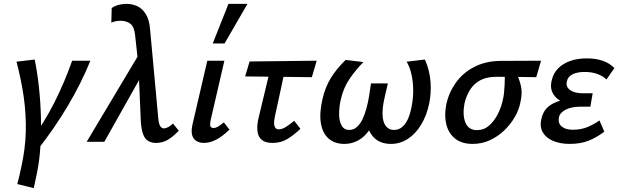

<svg xmlns="http://www.w3.org/2000/svg" viewBox="-20 -731 3188 990"><path d="M172 44 130 6Q209 -99 262 -205.5Q315 -312 352 -418H446Q399 -302 330.5 -186.5Q262 -71 172 44ZM154 239 69 218Q75 196 80 175Q85 154 89 134Q111 36 113 -53Q115 -142 102.5 -230Q90 -318 65 -413L159 -424Q172 -361 180.5 -283.5Q189 -206 191 -126Q193 -46 188 28Q183 102 171 159Q166 183 162 202Q158 221 154 239Z M784 6Q764 6 746.5 -3Q729 -12 719 -36Q709 -60 706 -106L694 -390L677 -547Q673 -590 654.5 -606.5Q636 -623 603 -624Q591 -624 577 -621.5Q563 -619 554 -614L556 -689Q566 -698 587.5 -704.5Q609 -711 634 -711Q661 -711 687 -699.5Q713 -688 731.5 -659Q750 -630 754 -578L796 -122Q799 -90 807 -79.5Q815 -69 825 -69Q836 -69 849 -76.5Q862 -84 872 -94L902 -57Q873 -27 846 -10.5Q819 6 784 6ZM427 0 706 -467 721 -361 518 0Z M1032 6Q1010 6 993.5 -3.5Q977 -13 971 -33.5Q965 -54 972 -87L1049 -418H1137L1066 -111Q1062 -93 1064.5 -82Q1067 -71 1081 -71Q1092 -71 1104 -78Q1116 -85 1134 -100L1163 -63Q1129 -29 1096 -11.5Q1063 6 1032 6ZM1077 -507 1158 -711H1256L1138 -507Z M1386 6Q1349 6 1331 -9Q1313 -24 1309 -46Q1305 -68 1307.5 -90Q1310 -112 1314 -126L1382 -410H1458L1398 -133Q1395 -120 1393.5 -103.5Q1392 -87 1397.5 -75.5Q1403 -64 1418 -64Q1434 -64 1454 -76.5Q1474 -89 1497 -108L1529 -67Q1496 -35 1462 -14.5Q1428 6 1386 6ZM1244 -337 1267 -414 1613 -418 1588 -333Z M1755 11Q1706 11 1674.5 -16.5Q1643 -44 1634.5 -96Q1626 -148 1643 -221Q1657 -282 1686 -329Q1715 -376 1762 -422L1854 -411Q1816 -373 1783.5 -326Q1751 -279 1737 -217Q1729 -182 1728.5 -146Q1728 -110 1740.5 -85.5Q1753 -61 1781 -61Q1803 -61 1820 -76Q1837 -91 1849 -116Q1861 -141 1869.5 -172.5Q1878 -204 1883 -235L1893 -301H1980L1964 -232Q1951 -177 1952.5 -139Q1954 -101 1969.5 -81Q1985 -61 2011 -61Q2035 -61 2052.5 -75Q2070 -89 2082.5 -115.5Q2095 -142 2102 -180Q2110 -218 2110.5 -259.5Q2111 -301 2103 -341Q2095 -381 2077 -413L2171 -424Q2196 -367 2200 -308.5Q2204 -250 2193 -197Q2180 -135 2151.5 -88Q2123 -41 2083 -15Q2043 11 1996 11Q1937 11 1904.5 -25.5Q1872 -62 1870 -117L1911 -109Q1884 -48 1844.5 -18.5Q1805 11 1755 11Z M2417 11Q2361 11 2327 -16Q2293 -43 2281.5 -89Q2270 -135 2281 -192Q2294 -253 2330 -304Q2366 -355 2424.5 -385.5Q2483 -416 2560 -417L2770 -418L2745 -333Q2686 -334 2636.5 -334.5Q2587 -335 2539 -335Q2491 -335 2458 -318Q2425 -301 2405 -270Q2385 -239 2375 -198Q2364 -137 2380 -98.5Q2396 -60 2440 -60Q2475 -60 2502 -83.5Q2529 -107 2547.5 -144Q2566 -181 2574 -222Q2577 -234 2579 -253.5Q2581 -273 2582 -294.5Q2583 -316 2583 -334.5Q2583 -353 2581 -361L2636 -373Q2643 -353 2653 -329.5Q2663 -306 2668 -276Q2673 -246 2663 -202Q2656 -165 2634 -127Q2612 -89 2579.5 -58Q2547 -27 2506 -8Q2465 11 2417 11Z M2917 11Q2870 11 2833 -4Q2796 -19 2778.5 -49Q2761 -79 2773 -124Q2786 -178 2841.5 -202Q2897 -226 2976 -226L2972 -186Q2924 -186 2886.5 -202Q2849 -218 2831.5 -248.5Q2814 -279 2826 -321Q2834 -354 2858 -378.5Q2882 -403 2919.5 -416.5Q2957 -430 3006 -430Q3052 -430 3088 -417.5Q3124 -405 3148 -380L3107 -321Q3092 -337 3063 -348.5Q3034 -360 2994 -360Q2957 -360 2932.5 -348Q2908 -336 2903 -312Q2898 -292 2908 -278Q2918 -264 2938.5 -257Q2959 -250 2987 -250H3036L3024 -181H2976Q2926 -181 2896.5 -165.5Q2867 -150 2862 -126Q2856 -96 2876 -79Q2896 -62 2933 -62Q2976 -62 3009.5 -76Q3043 -90 3071 -110L3096 -52Q3056 -22 3015 -5.5Q2974 11 2917 11Z"/></svg>

Font: Ysabeau SemiBold
Style: Italic
Weight: 600
Italic angle: -12°
Designer: Christian Thalmann (Catharsis Fonts)
Version: Version 2.002